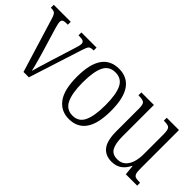

<svg xmlns="http://www.w3.org/2000/svg" viewBox="-8 -1014 1494 1494"><g transform="rotate(45 739.5 -267.0)"><path d="M69 -454Q59 -486 47 -495Q35 -504 5 -504V-536H192V-504H178Q151 -504 141 -497Q131 -490 131 -474Q131 -463 136 -443.5Q141 -424 146 -407L204 -214Q212 -187 220.5 -156.5Q229 -126 236.5 -98Q244 -70 248 -51Q253 -71 265.5 -112.5Q278 -154 295 -209L348 -378Q360 -415 366.5 -437.5Q373 -460 373 -473Q373 -489 362 -496.5Q351 -504 324 -504H309V-536H476V-504H469Q442 -504 431.5 -493Q421 -482 408 -440L267 0H208Z M716 10Q628 10 578 -58Q528 -126 528 -268Q528 -544 718 -544Q808 -544 856 -476Q904 -408 904 -268Q904 -126 856 -58Q808 10 716 10ZM717 -29Q786 -29 814 -90.5Q842 -152 842 -268Q842 -386 813.5 -445Q785 -504 717 -504Q648 -504 619.5 -445Q591 -386 591 -268Q591 -151 620.5 -90Q650 -29 717 -29Z M1186 10Q1117 10 1081 -36Q1045 -82 1045 -185V-434Q1045 -482 1029.5 -493Q1014 -504 976 -504H969V-536H1107V-186Q1107 -113 1128 -74Q1149 -35 1204 -35Q1245 -35 1271 -58Q1297 -81 1309.5 -120.5Q1322 -160 1322 -210V-426Q1322 -462 1315.5 -478.5Q1309 -495 1294 -499.5Q1279 -504 1253 -504H1248V-536H1383V-104Q1383 -71 1390 -55.5Q1397 -40 1412 -36Q1427 -32 1452 -32H1459V0H1334L1326 -81H1322Q1279 10 1186 10Z"/></g></svg>

Font: Noto Serif Lao Condensed Light
Style: Regular
Weight: 300
Width: 3
Designer: Monotype Design Team
Foundry: Monotype Imaging Inc.
Version: Version 2.003; ttfautohint (v1.8.4.7-5d5b)